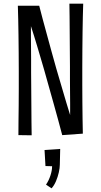

<svg xmlns="http://www.w3.org/2000/svg" viewBox="-20 -735 549 1043"><path d="M77 -704H193Q201 -671 212 -631Q223 -591 235 -546.5Q247 -502 260 -455Q273 -408 286 -362Q301 -312 314.5 -265Q328 -218 340 -178.5Q352 -139 361 -110Q361 -140 361 -172Q361 -204 360.5 -237Q360 -270 360 -304.5Q360 -339 360 -374Q360 -406 359.5 -439.5Q359 -473 359 -507Q359 -541 358.5 -575.5Q358 -610 358 -645Q358 -680 357 -715H432Q431 -684 430 -645Q429 -606 428.5 -561.5Q428 -517 427.5 -468Q427 -419 427 -369Q427 -321 427 -273Q427 -225 427.5 -178.5Q428 -132 428.5 -89Q429 -46 430 -9L318 -1Q308 -39 296.5 -81.5Q285 -124 272 -170Q259 -216 246 -262.5Q233 -309 220 -355Q210 -389 200.5 -421.5Q191 -454 182 -484Q173 -514 164.5 -541.5Q156 -569 148 -593Q148 -569 148 -540.5Q148 -512 148.5 -480.5Q149 -449 149 -414Q149 -379 149 -342Q149 -311 149.5 -278.5Q150 -246 150 -212Q150 -178 150.5 -143Q151 -108 151 -72Q151 -36 152 0L80 -1Q80 -35 80.5 -75Q81 -115 81.5 -160Q82 -205 82 -253Q82 -301 82 -349Q82 -399 81.5 -447.5Q81 -496 80.5 -542Q80 -588 79 -629Q78 -670 77 -704ZM260 288 230 268Q245 246 254 218.5Q263 191 263 168L227 167L222 80L307 74Q306 96 306 117Q306 138 305 160Q305 177 299.5 201.5Q294 226 284 249.5Q274 273 260 288Z"/></svg>

Font: Truculenta
Style: Regular
Weight: 400
Designer: Ivan Castro, Eva Sanz & Omnibus-Type Team
Foundry: Omnibus-Type
Version: Version 1.002